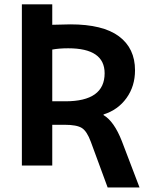

<svg xmlns="http://www.w3.org/2000/svg" viewBox="-20 -750 690 870"><path d="M216.8 -525.4V-291H276.4Q454.1 -291 454.1 -418Q454.1 -531.2 289.1 -531.2Q248 -531.2 216.8 -525.4ZM216.8 -637.7Q270.5 -639.6 298.8 -639.6Q446.3 -639.6 519 -585.4Q591.8 -531.2 591.8 -431.6Q591.8 -359.4 553.2 -305.7Q514.6 -252 449.2 -231.4V-228.5Q497.1 -200.2 532.2 -110.4L612.3 99.6H467.8L391.6 -107.4Q374 -155.3 351.1 -169.9Q328.1 -184.6 272.5 -184.6H216.8V0H79.1V-730.5H216.8Z"/></svg>

Font: Mgen+ 1c bold
Style: Bold
Weight: 700
Designer: [Source Han Sans]
Ryoko NISHIZUKA  (kana & ideographs); Paul D. Hunt (Latin, Greek & Cyrillic); Wenlong ZHANG  (bopomofo
Version: Version 1.059.20150602